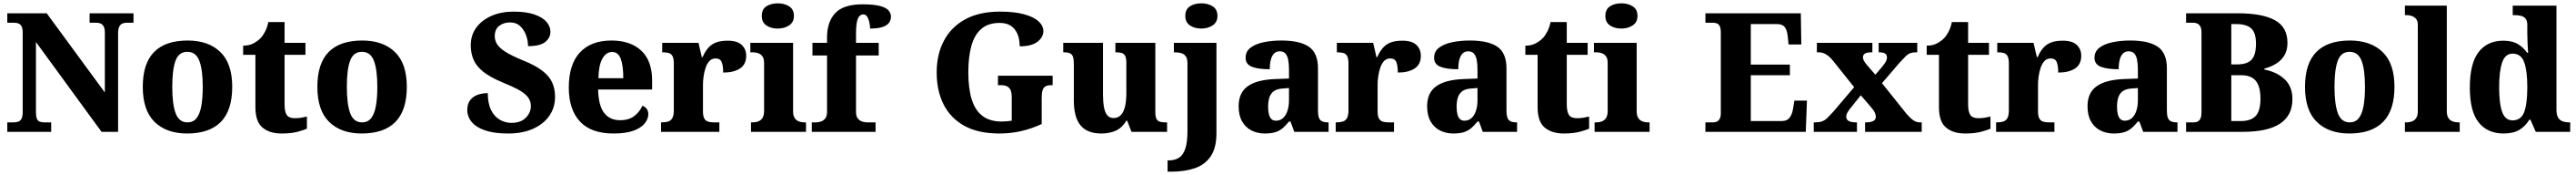

<svg xmlns="http://www.w3.org/2000/svg" viewBox="-20 -794 15552 1054"><path d="M24 0V-57H61Q78 -57 90.5 -61.5Q103 -66 110 -79.5Q117 -93 117 -120V-598Q117 -624 109.5 -636.5Q102 -649 90.5 -653Q79 -657 66 -657H24V-714H262L613 -237V-598Q613 -622 606 -634.5Q599 -647 588 -652Q577 -657 563 -657H521V-714H786V-657H743Q729 -657 717.5 -651.5Q706 -646 699.5 -632.5Q693 -619 693 -594V0H593L197 -541V-120Q197 -93 202.5 -79.5Q208 -66 219.5 -61.5Q231 -57 246 -57H289V0Z M1110 10Q985 10 913.5 -59.5Q842 -129 842 -271Q842 -412 910.5 -481Q979 -550 1113 -550Q1238 -550 1310 -481Q1382 -412 1382 -271Q1382 -129 1313 -59.5Q1244 10 1110 10ZM1112 -57Q1146 -57 1166 -81.5Q1186 -106 1195 -153.5Q1204 -201 1204 -271Q1204 -376 1183 -429Q1162 -482 1111 -482Q1060 -482 1040 -429Q1020 -376 1020 -271Q1020 -166 1040.5 -111.5Q1061 -57 1112 -57Z M1680 10Q1608 10 1565 -25.5Q1522 -61 1522 -149V-464H1448V-519Q1486 -519 1512.5 -534Q1539 -549 1554 -565Q1568 -580 1580.5 -604Q1593 -628 1600 -661H1698V-536H1824V-464H1698V-165Q1698 -122 1711 -102Q1724 -82 1760 -82Q1780 -82 1798.5 -85Q1817 -88 1833 -92V-19Q1816 -11 1777 -0.5Q1738 10 1680 10Z M2164 10Q2039 10 1967.5 -59.5Q1896 -129 1896 -271Q1896 -412 1964.5 -481Q2033 -550 2167 -550Q2292 -550 2364 -481Q2436 -412 2436 -271Q2436 -129 2367 -59.5Q2298 10 2164 10ZM2166 -57Q2200 -57 2220 -81.5Q2240 -106 2249 -153.5Q2258 -201 2258 -271Q2258 -376 2237 -429Q2216 -482 2165 -482Q2114 -482 2094 -429Q2074 -376 2074 -271Q2074 -166 2094.5 -111.5Q2115 -57 2166 -57Z M3049 10Q2974 10 2926 -3.5Q2878 -17 2850.5 -38Q2823 -59 2812 -83.5Q2801 -108 2801 -129Q2801 -169 2819 -191.5Q2837 -214 2865 -223.5Q2893 -233 2925 -233Q2925 -170 2945 -130.5Q2965 -91 2998 -72.5Q3031 -54 3068 -54Q3124 -54 3154.5 -85Q3185 -116 3185 -155Q3185 -188 3164.5 -212Q3144 -236 3106 -256Q3068 -276 3013 -298Q2939 -329 2897.5 -362Q2856 -395 2839 -434.5Q2822 -474 2822 -520Q2822 -583 2856 -628.5Q2890 -674 2948.5 -699Q3007 -724 3080 -724Q3158 -724 3207.5 -706.5Q3257 -689 3280 -661.5Q3303 -634 3303 -603Q3303 -566 3271.5 -541Q3240 -516 3168 -516Q3168 -548 3156.5 -580.5Q3145 -613 3121 -636Q3097 -659 3060 -659Q3021 -659 2994 -638.5Q2967 -618 2967 -575Q2967 -552 2980 -529.5Q2993 -507 3030 -483Q3067 -459 3138 -430Q3211 -401 3253.5 -368.5Q3296 -336 3313.5 -297.5Q3331 -259 3331 -211Q3331 -146 3296.5 -96.5Q3262 -47 3198.5 -18.5Q3135 10 3049 10Z M3684 10Q3548 10 3481 -62.5Q3414 -135 3414 -266Q3414 -407 3481.5 -478.5Q3549 -550 3672 -550Q3786 -550 3851.5 -489Q3917 -428 3917 -309V-255H3591Q3593 -159 3627 -114.5Q3661 -70 3724 -70Q3776 -70 3809 -95Q3842 -120 3858 -157Q3875 -151 3884.5 -138Q3894 -125 3894 -107Q3894 -78 3872.5 -51Q3851 -24 3805 -7Q3759 10 3684 10ZM3743 -323Q3743 -399 3727.5 -440Q3712 -481 3676 -481Q3639 -481 3616.5 -440.5Q3594 -400 3593 -323Z M3971 0V-57H3975Q3998 -57 4014 -62Q4030 -67 4039 -82.5Q4048 -98 4048 -129V-411Q4048 -441 4040.5 -455.5Q4033 -470 4018 -474.5Q4003 -479 3981 -479H3978V-536H4197L4217 -450H4222Q4237 -485 4257 -507Q4277 -529 4305 -539Q4333 -549 4373 -549Q4431 -549 4458 -523.5Q4485 -498 4485 -458Q4485 -406 4447.5 -381.5Q4410 -357 4346 -357Q4346 -398 4337 -420Q4328 -442 4300 -442Q4278 -442 4263.5 -427Q4249 -412 4240.5 -387.5Q4232 -363 4228 -335.5Q4224 -308 4224 -285V-124Q4224 -95 4232 -80.5Q4240 -66 4255 -61.5Q4270 -57 4289 -57H4323V0Z M4514 0V-57H4526Q4543 -57 4558.5 -63Q4574 -69 4583.5 -84Q4593 -99 4593 -127V-415Q4593 -441 4583 -454.5Q4573 -468 4557.5 -473.5Q4542 -479 4526 -479H4510V-536H4768V-125Q4768 -98 4777.5 -83.5Q4787 -69 4802.5 -63Q4818 -57 4834 -57H4846V0ZM4675 -622Q4634 -622 4606.5 -641Q4579 -660 4579 -698Q4579 -738 4607 -756Q4635 -774 4676 -774Q4715 -774 4744 -756Q4773 -738 4773 -698Q4773 -660 4744 -641Q4715 -622 4675 -622Z M4881 0V-57H4907Q4918 -57 4934 -61.5Q4950 -66 4961.5 -79.5Q4973 -93 4973 -120V-460H4885V-536H4973V-568Q4973 -662 5022.5 -715Q5072 -768 5188 -768Q5257 -768 5294.5 -757.5Q5332 -747 5345.5 -730Q5359 -713 5359 -694Q5359 -673 5347.5 -657Q5336 -641 5308.5 -631.5Q5281 -622 5233 -622Q5233 -637 5229 -657Q5225 -677 5216.5 -692Q5208 -707 5192 -707Q5170 -707 5159 -681.5Q5148 -656 5148 -589V-536H5285V-460H5148V-120Q5148 -93 5159.5 -79.5Q5171 -66 5186.5 -61.5Q5202 -57 5215 -57H5266V0Z M6013 10Q5886 10 5802.5 -36Q5719 -82 5677 -164.5Q5635 -247 5635 -358Q5635 -466 5678.5 -548.5Q5722 -631 5807 -677.5Q5892 -724 6018 -724Q6105 -724 6163 -708Q6221 -692 6250 -665.5Q6279 -639 6279 -606Q6279 -570 6243.5 -542.5Q6208 -515 6136 -515Q6136 -560 6122 -591Q6108 -622 6082 -639Q6056 -656 6015 -656Q5947 -656 5905.5 -621Q5864 -586 5845 -519.5Q5826 -453 5826 -358Q5826 -263 5846 -197Q5866 -131 5910.5 -96.5Q5955 -62 6028 -62Q6042 -62 6057.5 -63.5Q6073 -65 6088 -67V-209Q6088 -235 6081.5 -250.5Q6075 -266 6060.5 -273.5Q6046 -281 6022 -281H6005V-338H6335V-281H6324Q6304 -281 6291.5 -273.5Q6279 -266 6274 -249.5Q6269 -233 6269 -205V-47Q6208 -19 6145.5 -4.5Q6083 10 6013 10Z M6629 10Q6544 10 6503.5 -39Q6463 -88 6463 -189V-407Q6463 -436 6458 -451.5Q6453 -467 6440 -473Q6427 -479 6402 -479H6399V-536H6639V-226Q6639 -183 6644.5 -151Q6650 -119 6664 -101Q6678 -83 6703 -83Q6730 -83 6747 -101Q6764 -119 6772 -152.5Q6780 -186 6780 -231V-418Q6780 -446 6772 -459Q6764 -472 6750 -475.5Q6736 -479 6718 -479H6714V-536H6955V-119Q6955 -90 6962.5 -77Q6970 -64 6984 -60.5Q6998 -57 7016 -57H7026V0H6811L6785 -67H6780Q6755 -25 6717.5 -7.5Q6680 10 6629 10Z M7029 240V172H7036Q7073 172 7098 156Q7123 140 7136 101.5Q7149 63 7149 -4V-413Q7149 -442 7138 -456Q7127 -470 7109.5 -474.5Q7092 -479 7070 -479H7067V-536H7324V8Q7324 97 7289 148Q7254 199 7192 219.5Q7130 240 7051 240ZM7233 -622Q7192 -622 7164 -641Q7136 -660 7136 -698Q7136 -738 7164 -756Q7192 -774 7233 -774Q7272 -774 7301 -756Q7330 -738 7330 -698Q7330 -660 7301 -641Q7272 -622 7233 -622Z M7615 10Q7572 10 7536 -8Q7500 -26 7479 -62.5Q7458 -99 7458 -154Q7458 -236 7513.5 -275Q7569 -314 7680 -318L7762 -321V-375Q7762 -410 7757 -434.5Q7752 -459 7740 -472Q7728 -485 7706 -485Q7685 -485 7672 -472Q7659 -459 7652.5 -435Q7646 -411 7646 -377Q7573 -377 7536.5 -392.5Q7500 -408 7500 -446Q7500 -484 7529.5 -506.5Q7559 -529 7608 -539.5Q7657 -550 7716 -550Q7827 -550 7882 -512.5Q7937 -475 7937 -382V-128Q7937 -101 7942.5 -85.5Q7948 -70 7961.5 -63.5Q7975 -57 7997 -57H8001V0H7794L7771 -62H7762Q7740 -35 7720.5 -19.5Q7701 -4 7676.5 3Q7652 10 7615 10ZM7683 -67Q7708 -67 7725.5 -82.5Q7743 -98 7752.5 -126Q7762 -154 7762 -191V-264L7725 -261Q7691 -259 7672 -246Q7653 -233 7644.5 -209.5Q7636 -186 7636 -151Q7636 -124 7641 -105Q7646 -86 7656.5 -76.5Q7667 -67 7683 -67Z M8044 0V-57H8048Q8071 -57 8087 -62Q8103 -67 8112 -82.5Q8121 -98 8121 -129V-411Q8121 -441 8113.5 -455.5Q8106 -470 8091 -474.5Q8076 -479 8054 -479H8051V-536H8270L8290 -450H8295Q8310 -485 8330 -507Q8350 -529 8378 -539Q8406 -549 8446 -549Q8504 -549 8531 -523.5Q8558 -498 8558 -458Q8558 -406 8520.5 -381.5Q8483 -357 8419 -357Q8419 -398 8410 -420Q8401 -442 8373 -442Q8351 -442 8336.5 -427Q8322 -412 8313.5 -387.5Q8305 -363 8301 -335.5Q8297 -308 8297 -285V-124Q8297 -95 8305 -80.5Q8313 -66 8328 -61.5Q8343 -57 8362 -57H8396V0Z M8753 10Q8710 10 8674 -8Q8638 -26 8617 -62.5Q8596 -99 8596 -154Q8596 -236 8651.5 -275Q8707 -314 8818 -318L8900 -321V-375Q8900 -410 8895 -434.5Q8890 -459 8878 -472Q8866 -485 8844 -485Q8823 -485 8810 -472Q8797 -459 8790.5 -435Q8784 -411 8784 -377Q8711 -377 8674.5 -392.5Q8638 -408 8638 -446Q8638 -484 8667.5 -506.5Q8697 -529 8746 -539.5Q8795 -550 8854 -550Q8965 -550 9020 -512.5Q9075 -475 9075 -382V-128Q9075 -101 9080.5 -85.5Q9086 -70 9099.5 -63.5Q9113 -57 9135 -57H9139V0H8932L8909 -62H8900Q8878 -35 8858.5 -19.5Q8839 -4 8814.5 3Q8790 10 8753 10ZM8821 -67Q8846 -67 8863.5 -82.5Q8881 -98 8890.5 -126Q8900 -154 8900 -191V-264L8863 -261Q8829 -259 8810 -246Q8791 -233 8782.5 -209.5Q8774 -186 8774 -151Q8774 -124 8779 -105Q8784 -86 8794.5 -76.5Q8805 -67 8821 -67Z M9421 10Q9349 10 9306 -25.5Q9263 -61 9263 -149V-464H9189V-519Q9227 -519 9253.5 -534Q9280 -549 9295 -565Q9309 -580 9321.5 -604Q9334 -628 9341 -661H9439V-536H9565V-464H9439V-165Q9439 -122 9452 -102Q9465 -82 9501 -82Q9521 -82 9539.5 -85Q9558 -88 9574 -92V-19Q9557 -11 9518 -0.5Q9479 10 9421 10Z M9607 0V-57H9619Q9636 -57 9651.5 -63Q9667 -69 9676.5 -84Q9686 -99 9686 -127V-415Q9686 -441 9676 -454.5Q9666 -468 9650.5 -473.5Q9635 -479 9619 -479H9603V-536H9861V-125Q9861 -98 9870.5 -83.5Q9880 -69 9895.5 -63Q9911 -57 9927 -57H9939V0ZM9768 -622Q9727 -622 9699.5 -641Q9672 -660 9672 -698Q9672 -738 9700 -756Q9728 -774 9769 -774Q9808 -774 9837 -756Q9866 -738 9866 -698Q9866 -660 9837 -641Q9808 -622 9768 -622Z M10276 0V-57H10323Q10337 -57 10347 -62.5Q10357 -68 10363 -80Q10369 -92 10369 -111V-598Q10369 -624 10362.5 -636.5Q10356 -649 10345.5 -653Q10335 -657 10322 -657H10276V-714H10852L10855 -526H10778L10773 -575Q10769 -613 10755 -631Q10741 -649 10708 -649H10550V-405H10786V-341H10550V-65H10738Q10769 -65 10784.5 -85.5Q10800 -106 10805 -139L10813 -188H10889L10882 0Z M10930 0V-57H10939Q10963 -57 10980 -63Q10997 -69 11012 -83.5Q11027 -98 11048 -121L11174 -269L11048 -426Q11034 -444 11020 -455.5Q11006 -467 10991.5 -473Q10977 -479 10962 -479H10949V-536H11284V-479H11280Q11249 -479 11238 -470.5Q11227 -462 11227 -450Q11227 -440 11232.5 -429Q11238 -418 11250 -404L11302 -344L11345 -394Q11357 -409 11364.5 -422Q11372 -435 11372 -448Q11372 -466 11359 -472.5Q11346 -479 11325 -479H11322V-536H11555V-479H11546Q11527 -479 11512.5 -473.5Q11498 -468 11483.5 -453.5Q11469 -439 11446 -414L11342 -293L11489 -110Q11505 -92 11518 -80Q11531 -68 11544 -62.5Q11557 -57 11569 -57H11582V0H11240V-57H11245Q11275 -57 11290 -65.5Q11305 -74 11305 -90Q11305 -101 11299 -115.5Q11293 -130 11267 -159L11214 -220L11148 -138Q11139 -126 11132.5 -114.5Q11126 -103 11126 -91Q11126 -75 11140 -66Q11154 -57 11187 -57H11191V0Z M11844 10Q11772 10 11729 -25.5Q11686 -61 11686 -149V-464H11612V-519Q11650 -519 11676.5 -534Q11703 -549 11718 -565Q11732 -580 11744.5 -604Q11757 -628 11764 -661H11862V-536H11988V-464H11862V-165Q11862 -122 11875 -102Q11888 -82 11924 -82Q11944 -82 11962.5 -85Q11981 -88 11997 -92V-19Q11980 -11 11941 -0.5Q11902 10 11844 10Z M12031 0V-57H12035Q12058 -57 12074 -62Q12090 -67 12099 -82.5Q12108 -98 12108 -129V-411Q12108 -441 12100.5 -455.5Q12093 -470 12078 -474.5Q12063 -479 12041 -479H12038V-536H12257L12277 -450H12282Q12297 -485 12317 -507Q12337 -529 12365 -539Q12393 -549 12433 -549Q12491 -549 12518 -523.5Q12545 -498 12545 -458Q12545 -406 12507.5 -381.5Q12470 -357 12406 -357Q12406 -398 12397 -420Q12388 -442 12360 -442Q12338 -442 12323.5 -427Q12309 -412 12300.5 -387.5Q12292 -363 12288 -335.5Q12284 -308 12284 -285V-124Q12284 -95 12292 -80.5Q12300 -66 12315 -61.5Q12330 -57 12349 -57H12383V0Z M12740 10Q12697 10 12661 -8Q12625 -26 12604 -62.5Q12583 -99 12583 -154Q12583 -236 12638.5 -275Q12694 -314 12805 -318L12887 -321V-375Q12887 -410 12882 -434.5Q12877 -459 12865 -472Q12853 -485 12831 -485Q12810 -485 12797 -472Q12784 -459 12777.5 -435Q12771 -411 12771 -377Q12698 -377 12661.5 -392.5Q12625 -408 12625 -446Q12625 -484 12654.5 -506.5Q12684 -529 12733 -539.5Q12782 -550 12841 -550Q12952 -550 13007 -512.5Q13062 -475 13062 -382V-128Q13062 -101 13067.5 -85.5Q13073 -70 13086.5 -63.5Q13100 -57 13122 -57H13126V0H12919L12896 -62H12887Q12865 -35 12845.5 -19.5Q12826 -4 12801.5 3Q12777 10 12740 10ZM12808 -67Q12833 -67 12850.5 -82.5Q12868 -98 12877.5 -126Q12887 -154 12887 -191V-264L12850 -261Q12816 -259 12797 -246Q12778 -233 12769.5 -209.5Q12761 -186 12761 -151Q12761 -124 12766 -105Q12771 -86 12781.5 -76.5Q12792 -67 12808 -67Z M13178 0V-57H13225Q13239 -57 13249.5 -63Q13260 -69 13265.5 -82Q13271 -95 13271 -117V-598Q13271 -622 13264 -634.5Q13257 -647 13246 -652Q13235 -657 13224 -657H13178V-714H13490Q13638 -714 13714 -672.5Q13790 -631 13790 -536Q13790 -491 13771.5 -460.5Q13753 -430 13721.5 -410.5Q13690 -391 13651 -381V-375Q13725 -361 13772.5 -317Q13820 -273 13820 -197Q13820 -99 13745.5 -49.5Q13671 0 13520 0ZM13509 -65Q13569 -65 13598 -95.5Q13627 -126 13627 -200Q13627 -248 13615 -279Q13603 -310 13577.5 -325.5Q13552 -341 13511 -341H13451V-65ZM13484 -406Q13526 -406 13551.5 -418.5Q13577 -431 13588.5 -458.5Q13600 -486 13600 -531Q13600 -597 13571 -623Q13542 -649 13482 -649H13451V-406Z M14164 10Q14039 10 13967.5 -59.5Q13896 -129 13896 -271Q13896 -412 13964.5 -481Q14033 -550 14167 -550Q14292 -550 14364 -481Q14436 -412 14436 -271Q14436 -129 14367 -59.5Q14298 10 14164 10ZM14166 -57Q14200 -57 14220 -81.5Q14240 -106 14249 -153.5Q14258 -201 14258 -271Q14258 -376 14237 -429Q14216 -482 14165 -482Q14114 -482 14094 -429Q14074 -376 14074 -271Q14074 -166 14094.5 -111.5Q14115 -57 14166 -57Z M14499 0V-57H14510Q14527 -57 14542.5 -63Q14558 -69 14567.5 -83.5Q14577 -98 14577 -125V-644Q14577 -670 14564.5 -682.5Q14552 -695 14536.5 -699Q14521 -703 14510 -703H14499V-760H14752V-125Q14752 -98 14761.5 -83.5Q14771 -69 14787 -63Q14803 -57 14819 -57H14830V0Z M15095 10Q14998 10 14944.5 -56.5Q14891 -123 14891 -267Q14891 -412 14944 -480.5Q14997 -549 15093 -549Q15148 -549 15182 -528Q15216 -507 15237 -476H15243Q15241 -501 15239.5 -534Q15238 -567 15238 -593V-643Q15238 -670 15227 -682.5Q15216 -695 15198 -699Q15180 -703 15158 -703H15150V-760H15414V-134Q15414 -103 15423.5 -86.5Q15433 -70 15450.5 -63.5Q15468 -57 15491 -57H15497V0H15289L15257 -73H15250Q15228 -35 15191 -12.5Q15154 10 15095 10ZM15149 -69Q15200 -69 15219 -118.5Q15238 -168 15238 -270Q15238 -366 15219.5 -418.5Q15201 -471 15149 -471Q15105 -471 15086.5 -418.5Q15068 -366 15068 -269Q15068 -169 15086.5 -119Q15105 -69 15149 -69Z"/></svg>

Font: Noto Serif Gujarati ExtraBold
Style: Regular
Weight: 800
Version: Version 2.102